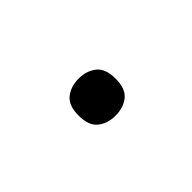

<svg xmlns="http://www.w3.org/2000/svg" viewBox="-23 -465 242 242"><g transform="rotate(45 98.0 -344.0)"><path d="M67 -344Q67 -358 74.5 -367.5Q82 -377 100 -377Q118 -377 125.5 -367.5Q133 -358 133 -344Q133 -330 125.5 -320.5Q118 -311 100 -311Q82 -311 74.5 -320.5Q67 -330 67 -344Z"/></g></svg>

Font: Khand Variable Light
Style: Regular
Weight: 300
Designer: Satya Rajpurohit
Foundry: Indian Type Foundry
Version: Version 3.000